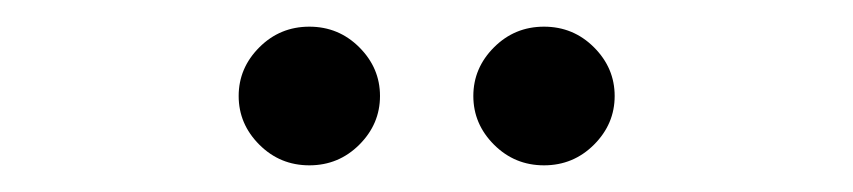

<svg xmlns="http://www.w3.org/2000/svg" viewBox="-20 -733 640 144"><path d="M212 -609Q190 -609 174.5 -624.5Q159 -640 159 -661Q159 -682 174.5 -697.5Q190 -713 212 -713Q234 -713 249.5 -697.5Q265 -682 265 -661Q265 -640 249.5 -624.5Q234 -609 212 -609ZM388 -609Q366 -609 350.5 -624.5Q335 -640 335 -661Q335 -682 350.5 -697.5Q366 -713 388 -713Q410 -713 425.5 -697.5Q441 -682 441 -661Q441 -640 425.5 -624.5Q410 -609 388 -609Z"/></svg>

Font: Red Hat Text VF
Style: Regular
Weight: 400
Designer: Pentagram, MCKL
Foundry: Pentagram, MCKL
Version: Version 1.023